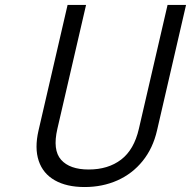

<svg xmlns="http://www.w3.org/2000/svg" viewBox="-20 -751 777 781"><path d="M136.7 -220.2 254.9 -731H330.1L213.4 -227.1Q193.4 -140.6 228.5 -101.1Q263.7 -61.5 340.8 -61.5Q419.9 -61.5 472.7 -101.8Q525.4 -142.1 544.9 -227.1L661.6 -731H736.8L618.7 -220.2Q602.1 -147.9 560.3 -96.2Q518.6 -44.4 457.8 -17.3Q397 9.8 324.2 9.8Q251 9.8 202.9 -17.6Q154.8 -44.9 137.5 -96.7Q120.1 -148.4 136.7 -220.2Z"/></svg>

Font: Glacial Indifference
Style: Italic
Weight: 400
Designer: Alfredo Marco Pradil
Foundry: Alfredo Marco Pradil
Version: Version 1.312